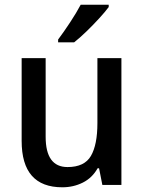

<svg xmlns="http://www.w3.org/2000/svg" viewBox="-20 -786 611 816"><path d="M496 -539V0H415L401 -71H395Q372 -30 332 -10Q292 10 245 10Q72 10 72 -187V-539H174V-205Q174 -76 267 -76Q339 -76 366.5 -123.5Q394 -171 394 -263V-539ZM442 -756Q428 -737 402 -708.5Q376 -680 347 -652Q318 -624 295 -606H227V-618Q251 -650 278 -691Q305 -732 323 -766H442Z"/></svg>

Font: Noto Sans Sinhala UI SemiCondensed Medium
Style: Regular
Weight: 500
Width: 4
Designer: Jelle Bosma - Monotype Design Team
Foundry: Monotype Imaging Inc.
Version: Version 2.006; ttfautohint (v1.8.4.7-5d5b)